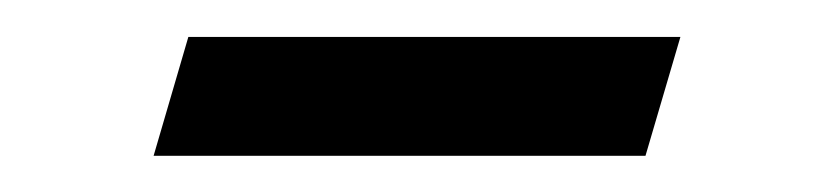

<svg xmlns="http://www.w3.org/2000/svg" viewBox="-20 -322 448 105"><path d="M352.1 -301.8 333 -236.8H64L83 -301.8Z"/></svg>

Font: Laureen pro
Style: Bold
Weight: 700
Designer: Ahmed zaza
Foundry: zazatype
Version: Version 1.000